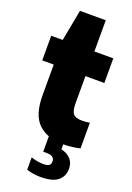

<svg xmlns="http://www.w3.org/2000/svg" viewBox="-180 -804 753 1098"><g transform="rotate(20 197.0 -255.0)"><path d="M278 10Q178.5 10 124.2 -42Q70 -94 70 -213V-400H0V-550H70L106 -740H263V-550H378V-400H263V-235Q263 -188.5 277.5 -171.2Q292 -154 331 -154Q341.5 -154 352.8 -155Q364 -156 378 -158V-2Q358 3 331.2 6.5Q304.5 10 278 10ZM218 230Q193.5 230 173 226.5Q152.5 223 133 217V142Q152.5 148.5 172.8 151.8Q193 155 207 155Q230.5 155 241.8 148Q253 141 253 123Q253 89 205 89H184V-10H277V40.5Q314 48.5 335 71.5Q356 94.5 356 131Q356 176 323.8 203Q291.5 230 218 230Z"/></g></svg>

Font: Encode Sans Condensed Condensed Black
Style: Regular
Weight: 900
Width: 3
Designer: Multiple Designers
Foundry: Impallari Type
Version: Version 3.000; ttfautohint (v1.8.3) -l 8 -r 50 -G 200 -x 14 